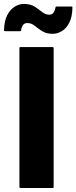

<svg xmlns="http://www.w3.org/2000/svg" viewBox="-34 -934 380 954"><path d="M67.5 -700H227.5Q232.5 -700 232.5 -695V-5Q232.5 0 227.5 0H67.5Q62.5 0 62.5 -5V-695Q62.5 -700 67.5 -700ZM102 -819.5Q86 -819.5 79 -807.8Q72 -796 71 -783.5Q70.5 -779 66 -779H-9Q-14 -779 -14 -783.5Q-13 -830.5 2.2 -859.2Q17.5 -888 39.8 -901.2Q62 -914.5 84.5 -914.5Q117 -914.5 137.8 -901.2Q158.5 -888 175 -874.5Q191.5 -861 210.5 -861Q226 -861 233 -872.8Q240 -884.5 241.5 -896.5Q242 -901.5 246.5 -901.5H321Q326 -901.5 326 -896.5Q325 -849.5 310 -820.8Q295 -792 272.8 -779Q250.5 -766 228 -766Q196 -766 175 -779.5Q154 -793 137.8 -806.2Q121.5 -819.5 102 -819.5Z"/></svg>

Font: MFEK Sans
Style: Bold
Weight: 700
Designer: Owen Earl
Foundry: indestructible type*
Version: Version 0.001; ttfautohint (v1.8.4.7-5d5b)